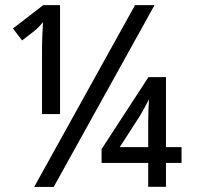

<svg xmlns="http://www.w3.org/2000/svg" viewBox="-20 -734 777 754"><path d="M149.9 -713.9H215.8V-286.1H145V-538.1Q145 -550.3 145.3 -564.9Q145.5 -579.6 146.2 -594.2Q147 -608.9 147.7 -622.6Q148.4 -636.2 148.9 -647Q142.1 -638.7 132.8 -628.9Q123.5 -619.1 112.8 -610.8L66.9 -575.2L30.8 -622.1ZM586.9 -713.9 190.9 0H114.3L510.3 -713.9ZM692.9 -94.2H631.8V-0.5H562V-94.2H378.9V-148.4L563 -431.2H631.8V-156.2H692.9ZM562 -156.2V-251.5Q562 -272 562.7 -296.1Q563.5 -320.3 564.9 -344.2Q562.5 -338.9 557.6 -329.8Q552.7 -320.8 547.4 -310.5Q542 -300.3 536.1 -290.5Q530.3 -280.8 525.9 -273.4L450.2 -156.2Z"/></svg>

Font: Droid Sans
Style: Regular
Weight: 400
Foundry: Ascender Corporation
Version: Version 1.00 build 114